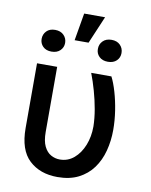

<svg xmlns="http://www.w3.org/2000/svg" viewBox="-92 -906 771 983"><g transform="rotate(10 293.0 -414.0)"><path d="M71.4 -545.5H176.1V-207.4Q176.1 -160.2 189.6 -132.5Q203.1 -104.8 225 -92.7Q246.8 -80.6 271.3 -80.6Q313.2 -80.6 344.8 -107.6Q376.4 -134.6 394.2 -179.2Q411.9 -223.7 411.9 -277Q411.2 -318.5 403.1 -365.2Q394.9 -411.9 381.7 -458.5Q368.6 -505 353 -545.5H458.1Q473.4 -515.6 486.3 -471.4Q499.3 -427.2 507.1 -376.6Q514.9 -326 514.9 -277Q514.9 -219.8 501.2 -168Q487.6 -116.1 458.5 -76.2Q429.3 -36.2 383.7 -13.1Q338.1 9.9 274.9 9.9Q183.9 9.9 127.7 -42.6Q71.4 -95.2 71.4 -208.8ZM240.4 -695.3 264.9 -838.1H373.6L312.9 -695.3ZM72.8 -672.9Q72.8 -696.7 88.8 -713.4Q104.8 -730.1 133.5 -730.1Q161.9 -730.1 178.4 -713.4Q195 -696.7 195 -672.9Q195 -649.5 178.4 -633.3Q161.9 -617.2 133.5 -617.2Q105.1 -617.2 89 -633.3Q72.8 -649.5 72.8 -672.9ZM365.4 -671.9Q365.1 -696.4 381.6 -713.2Q398.1 -730.1 426.8 -730.1Q455.3 -730.1 471.8 -713.4Q488.3 -696.7 488.3 -671.9Q488.3 -648.1 471.8 -632.1Q455.3 -616.1 426.8 -616.1Q398.1 -616.1 381.6 -632.3Q365.1 -648.4 365.4 -671.9Z"/></g></svg>

Font: InterMG Medium
Style: Regular
Weight: 500
Designer: Rasmus Andersson
Foundry: rsms
Version: Version 3.019;December 26, 2023;FontCreator 15.0.0.2955 64-b